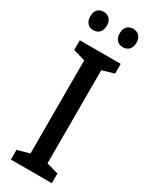

<svg xmlns="http://www.w3.org/2000/svg" viewBox="-232 -949 779 995"><g transform="rotate(30 157.0 -452.0)"><path d="M19 -850C19 -812 40 -794 68 -794C96 -794 118 -812 118 -850C118 -886 96 -904 68 -904C40 -904 19 -887 19 -850ZM195 -850C195 -812 216 -794 245 -794C273 -794 295 -812 295 -850C295 -886 273 -904 245 -904C217 -904 195 -887 195 -850ZM279 0V-58L208 -78V-635L279 -656V-714H34V-656L106 -635V-78L34 -58V0Z"/></g></svg>

Font: Noto Sans Devanagari Condensed Medium
Style: Regular
Weight: 500
Width: 3
Designer: Jelle Bosma - Monotype Design Team
Foundry: Monotype Imaging Inc.
Version: Version 2.004